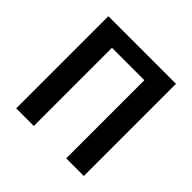

<svg xmlns="http://www.w3.org/2000/svg" viewBox="-175 -855 1018 1018"><g transform="rotate(45 334.5 -345.5)"><path d="M588 0H456V-586H213V0H81V-691H588Z"/></g></svg>

Font: Fira Sans Medium
Style: Regular
Weight: 500
Designer: bBox Type GmbH & Carrois Corporate GbR & Edenspiekermann AG
Foundry: bBox Type GmbH & Carrois Corporate GbR & Edenspiekermann AG
Version: Version 4.301